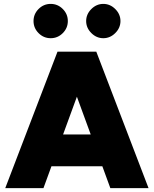

<svg xmlns="http://www.w3.org/2000/svg" viewBox="-20 -965 789 985"><path d="M546 0 290 -700H474L742 0ZM7 0 275 -700H459L203 0ZM133 -112V-275H617V-112ZM510 -769Q475 -769 448.5 -795.5Q422 -822 422 -857Q422 -892 448.5 -918.5Q475 -945 510 -945Q545 -945 571.5 -918.5Q598 -892 598 -857Q598 -822 571.5 -795.5Q545 -769 510 -769ZM240 -769Q204 -769 178 -795Q152 -821 152 -857Q152 -893 178 -919Q204 -945 240 -945Q276 -945 302 -919Q328 -893 328 -857Q328 -821 302 -795Q276 -769 240 -769Z"/></svg>

Font: Figtree Light Black
Style: Regular
Weight: 900
Version: Version 2.000